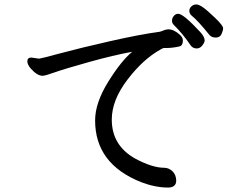

<svg xmlns="http://www.w3.org/2000/svg" viewBox="-20 -825 1040 864"><path d="M736 19Q773 19 773 -13Q772 -40 755.5 -55Q739 -70 719 -70Q666 -70 589 -111Q483 -170 483 -287Q483 -374 553.5 -466.5Q624 -559 702 -602Q713 -609 718 -609H729Q757 -609 787 -616Q803 -619 803 -644Q802 -657 790 -668Q763 -693 737 -693Q724 -692 715.5 -688Q707 -684 698 -682Q609 -670 474.5 -639.5Q340 -609 251 -585Q162 -561 156 -561L121 -566Q103 -566 103 -549Q103 -535 118 -517Q147 -484 172 -484Q183 -484 226.5 -499.5Q270 -515 381 -546Q492 -577 575 -592Q526 -552 467 -457Q408 -362 408 -283Q408 -87 616 -5Q679 19 736 19ZM840 -618Q850 -607 865 -607Q880 -607 890.5 -620.5Q901 -634 901 -643Q901 -659 881 -681Q805 -763 782 -763Q770 -763 762 -753Q754 -743 754 -732Q754 -721 762 -713Q802 -674 840 -618ZM951 -656Q970 -656 977 -672Q984 -688 984 -698Q984 -710 948 -744.5Q912 -779 893.5 -792Q875 -805 863 -805Q851 -805 841.5 -796.5Q832 -788 832 -776Q832 -764 842 -755Q870 -733 923 -667Q933 -656 951 -656Z"/></svg>

Font: LXGW WenKai TC
Style: Bold
Weight: 700
Designer: LXGW / Fontworks Inc.
Foundry: LXGW / Fontworks Inc.
Version: Version 1.330;April 28, 2024